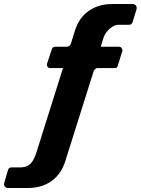

<svg xmlns="http://www.w3.org/2000/svg" viewBox="-111 -762 699 953"><path d="M479 -530Q489 -530 493.5 -522.5Q498 -515 496 -508L473 -434Q470 -426 465.5 -425Q461 -424 453 -424H371Q366 -424 361 -419Q356 -414 354 -409L213 38Q193 102 145 136.5Q97 171 28 171H-71Q-82 171 -87.5 163Q-93 155 -90 146L-71 81Q-67 69 -54 69H-8Q22 68 39.5 51.5Q57 35 70 -6L200 -419Q202 -424 202.5 -424Q203 -424 199 -424H138Q130 -424 125.5 -430Q121 -436 122 -444L146 -517Q148 -524 152.5 -527Q157 -530 167 -530H222Q229 -530 234.5 -535.5Q240 -541 242 -549L261 -610Q281 -674 329.5 -708Q378 -742 446 -742H547Q558 -742 563.5 -734.5Q569 -727 567 -717L547 -652Q543 -639 529 -639H477Q456 -639 434 -620Q412 -601 403 -575L391 -537Q389 -531 389.5 -530.5Q390 -530 396 -530H479Z"/></svg>

Font: Libre Franklin
Style: Bold Italic
Weight: 700
Italic angle: -8°
Designer: Pablo Impallari, Rodrigo Fuenzalida, Nhung Nguyen
Foundry: Impallari Type
Version: Version 3.000